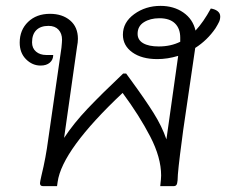

<svg xmlns="http://www.w3.org/2000/svg" viewBox="-20 -633 769 653"><path d="M729 -577Q729 -567 725 -558.5Q721 -550 713 -537Q685 -496 644 -470L603 -190L599 -159Q584 -48 584 -20Q583 -8 580 -4Q577 0 571 0H525Q528 -26 528 -36Q528 -97 491 -168.5Q454 -240 397 -317Q191 -123 176 -14L174 0H126Q116 0 116 -10Q116 -14 121 -36Q136 -97 144 -159L189 -471Q191 -491 191 -498Q191 -519 179 -532Q167 -545 145 -545Q118 -545 103.5 -530.5Q89 -516 89 -489Q89 -469 102.5 -457.5Q116 -446 137 -446H161Q161 -430 149.5 -420Q138 -410 118 -410Q90 -410 68.5 -431.5Q47 -453 47 -488Q47 -531 75.5 -558.5Q104 -586 150 -586Q192 -586 218.5 -563.5Q245 -541 245 -501Q245 -489 242 -474L198 -164Q231 -214 278 -263.5Q325 -313 399 -383H409L425 -361Q474 -294 502.5 -248.5Q531 -203 546 -159L586 -443Q550 -432 515 -432Q462 -432 430 -455Q398 -478 398 -515Q398 -557 436.5 -585Q475 -613 526 -613Q571 -613 603.5 -590.5Q636 -568 645 -529Q672 -558 697 -604Q711 -602 720 -595Q729 -588 729 -577ZM520 -475Q561 -475 593 -491V-505Q593 -536 575 -553.5Q557 -571 522 -571Q491 -571 469.5 -557.5Q448 -544 448 -518Q448 -497 467 -486Q486 -475 520 -475Z"/></svg>

Font: Krub Light
Style: Italic
Weight: 300
Italic angle: -8°
Designer: Ekaluck Peanpanawate
Foundry: Cadson Demak Co.,Ltd.
Version: Version 1.000; ttfautohint (v1.6)